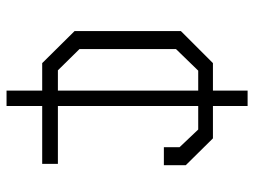

<svg xmlns="http://www.w3.org/2000/svg" viewBox="-115 -662 777 587"><g transform="rotate(90 273.5 -368.5)"><path d="M257 0V-109H173L75 -208V-533L173 -631H257V-737H304V-631H403L485 -548V-481H430V-529L376 -586H304V-157H481V-109H304V0ZM257 -157V-586H196L130 -518V-223L195 -157Z"/></g></svg>

Font: Tomorrow Light
Style: Regular
Weight: 300
Designer: Tony de Marco, Monica Rizzolli
Foundry: Just in Type
Version: Version 2.002